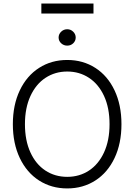

<svg xmlns="http://www.w3.org/2000/svg" viewBox="-20 -1056 761 1086"><path d="M360.4 9.8Q271 9.8 201.2 -34.9Q131.3 -79.6 92 -162.1Q52.7 -244.6 52.7 -353.5Q52.7 -462.4 92 -544.9Q131.3 -627.4 201.2 -672.1Q271 -716.8 360.4 -716.8Q449.2 -716.8 519 -672.1Q588.9 -627.4 627.9 -544.9Q667 -462.4 667 -353.5Q667 -244.6 627.9 -162.1Q588.9 -79.6 519 -34.9Q449.2 9.8 360.4 9.8ZM360.4 -651.4Q291.5 -651.4 237.3 -615.7Q183.1 -580.1 152.1 -512.7Q121.1 -445.3 121.1 -353.5Q121.1 -261.7 151.9 -194.3Q182.6 -127 236.8 -91.3Q291 -55.7 360.4 -55.7Q429.2 -55.7 483.4 -91.3Q537.6 -127 568.6 -194.3Q599.6 -261.7 599.6 -353.5Q599.6 -445.8 568.6 -512.9Q537.6 -580.1 483.4 -615.7Q429.2 -651.4 360.4 -651.4ZM311.5 -843.8Q311.5 -862.8 325.9 -876.7Q340.3 -890.6 360.4 -890.6Q379.9 -890.6 394 -876.7Q408.2 -862.8 408.2 -843.8Q408.2 -824.7 394.3 -811.3Q380.4 -797.9 360.4 -797.9Q340.3 -797.9 325.9 -811.3Q311.5 -824.7 311.5 -843.8ZM508.8 -979.5H213.9V-1036.1H508.8Z"/></svg>

Font: Pretendard JP Light
Style: Regular
Weight: 300
Designer: Base glyphs from Inter by Rasmus Andersson; Hangeul glyphs from Noto Sans CJK(Source Han Sans) by Jang Soo-young and Kan
Foundry: Kil Hyung-jin
Version: Version 1.309